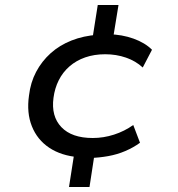

<svg xmlns="http://www.w3.org/2000/svg" viewBox="-20 -633 711 768"><path d="M256 115 278 -26 296 -4Q225 -10 177 -42Q129 -74 107.5 -128Q86 -182 96 -251Q102 -303 124.5 -345.5Q147 -388 182.5 -420Q218 -452 266 -471Q314 -490 372 -494L348 -467L371 -613H454L431 -472L415 -496Q468 -495 514 -478.5Q560 -462 588 -434L551 -363Q523 -389 484 -402.5Q445 -416 401 -416Q357 -416 321 -403.5Q285 -391 258 -367.5Q231 -344 215 -312Q199 -280 194 -242Q184 -168 225.5 -124.5Q267 -81 351 -81Q394 -81 436 -94.5Q478 -108 513 -133L540 -62Q514 -43 481.5 -29Q449 -15 412.5 -8.5Q376 -2 339 -1L359 -22L338 115Z"/></svg>

Font: Nunito Sans 10pt SemiExpanded Medium
Style: Italic
Weight: 500
Width: 6
Italic angle: -9°
Designer: Vernon Adams
Foundry: Vernon Adams
Version: Version 3.101;gftools[0.9.27]